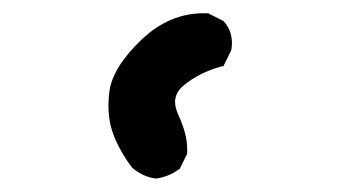

<svg xmlns="http://www.w3.org/2000/svg" viewBox="-20 -846 540 287"><path d="M142.1 -687.5Q142.1 -698.2 143.6 -710Q148.9 -746.1 191.9 -787.1Q233.4 -826.2 284.2 -826.2Q286.6 -826.2 291 -826.2L313.5 -814.9L314.5 -814Q326.7 -800.8 326.7 -781.2Q326.7 -776.9 325.7 -771L314 -747.1L310.5 -746.6Q277.3 -737.3 253.9 -717.8Q241.7 -707 241.7 -693.8Q241.7 -685.5 246.1 -675.3Q259.8 -646 259.8 -623.5Q259.8 -620.6 259.8 -616.2L248.5 -593.3L246.6 -592.3Q231.4 -581.5 212.9 -579.1Q193.8 -581.5 177.7 -595.2Q159.2 -619.1 148.9 -646.5Q142.1 -665.5 142.1 -687.5Z"/></svg>

Font: Bakudai
Style: Bold
Weight: 700
Version: Version 1.48